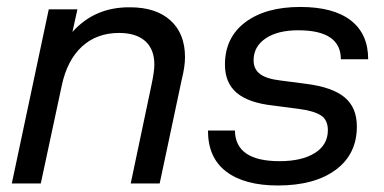

<svg xmlns="http://www.w3.org/2000/svg" viewBox="-20 -538 1126 563"><path d="M123 -510.7H207L192.4 -444.3Q257.8 -517.6 361.3 -516.6Q437.5 -516.6 480 -478Q522.5 -439.5 522.5 -370.1Q522.5 -342.8 512.7 -303.7L448.2 0H363.3L424.8 -292Q432.6 -329.1 432.6 -348.6Q432.6 -393.6 405.8 -417.5Q378.9 -441.4 329.1 -441.4Q263.7 -441.4 220.2 -401.4Q176.8 -361.3 161.1 -287.1L99.6 0H14.6Z M589.8 -155.3H668.9Q669.9 -65.4 799.8 -65.4Q865.2 -65.4 903.3 -89.4Q941.4 -113.3 941.4 -156.2Q941.4 -186.5 920.9 -199.7Q900.4 -212.9 855.5 -218.8L781.2 -228.5Q709 -236.3 674.3 -265.6Q639.6 -294.9 639.6 -348.6Q639.6 -427.7 699.2 -472.7Q758.8 -517.6 860.4 -517.6Q958 -517.6 1008.8 -478Q1059.6 -438.5 1059.6 -364.3H979.5Q979.5 -449.2 854.5 -449.2Q793.9 -449.2 758.8 -425.3Q723.6 -401.4 723.6 -361.3Q723.6 -335 742.7 -320.8Q761.7 -306.6 803.7 -301.8L878.9 -292Q955.1 -282.2 990.7 -252.4Q1026.4 -222.7 1026.4 -167Q1026.4 -85.9 964.4 -40Q902.3 5.9 794.9 5.9Q697.3 5.9 643.6 -34.7Q589.8 -75.2 589.8 -155.3Z"/></svg>

Font: Dinish Expanded
Style: Italic
Weight: 400
Width: 7
Italic angle: -12°
Designer: Charles Nix
Foundry: Playbeing
Version: Version 2.005; ttfautohint (v1.8.3)